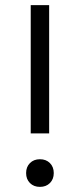

<svg xmlns="http://www.w3.org/2000/svg" viewBox="-20 -720 312 750"><path d="M100 -700H172V-199H100ZM82 -44Q82 -68 97 -83Q112 -98 136 -98Q160 -98 175 -83Q190 -68 190 -44Q190 -20 175 -5Q160 10 136 10Q112 10 97 -5Q82 -20 82 -44Z"/></svg>

Font: Bai Jamjuree
Style: Regular
Weight: 400
Designer: Katatrad Aksorn Co.,Ltd.
Foundry: Cadson Demak Co.,Ltd.
Version: Version 1.000; ttfautohint (v1.6)